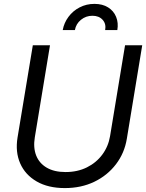

<svg xmlns="http://www.w3.org/2000/svg" viewBox="-20 -962 756 994"><path d="M315.9 11.7Q229 11.7 169.7 -22.7Q110.4 -57.1 84.5 -116.2Q58.6 -175.3 70.8 -250L149.9 -727.5H238.8L160.2 -251Q151.4 -197.8 167.2 -157.2Q183.1 -116.7 221.9 -94Q260.7 -71.3 319.3 -71.3Q381.3 -71.3 429.9 -95.5Q478.5 -119.6 509.8 -161.9Q541 -204.1 549.8 -257.3L627.4 -727.5H716.3L636.7 -244.1Q624.5 -169.4 580.3 -111.6Q536.1 -53.7 468.3 -21Q400.4 11.7 315.9 11.7ZM468.8 -941.9Q510.7 -941.9 539.6 -923.8Q568.4 -905.8 581.1 -874.8Q593.8 -843.8 587.4 -806.2H524.4Q530.3 -838.9 511.2 -859.6Q492.2 -880.4 458.5 -880.4Q424.8 -880.4 399.2 -859.6Q373.5 -838.9 367.7 -806.2H304.7Q311.5 -843.8 334.5 -874.8Q357.4 -905.8 392.3 -923.8Q427.2 -941.9 468.8 -941.9Z"/></svg>

Font: Inter 28pt
Style: Italic
Weight: 400
Italic angle: -9.3988°
Designer: Rasmus Andersson
Foundry: rsms
Version: Version 4.001;git-66647c0bb